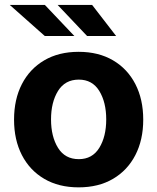

<svg xmlns="http://www.w3.org/2000/svg" viewBox="-20 -768 654 798"><path d="M306.8 10.7Q224.1 10.7 163.9 -24.7Q103.7 -60 71 -123.4Q38.4 -186.8 38.4 -270.6Q38.4 -355.1 71 -418.5Q103.7 -481.9 163.9 -517.2Q224.1 -552.6 306.8 -552.6Q389.6 -552.6 449.8 -517.2Q509.9 -481.9 542.6 -418.5Q575.3 -355.1 575.3 -270.6Q575.3 -186.8 542.6 -123.4Q509.9 -60 449.8 -24.7Q389.6 10.7 306.8 10.7ZM307.5 -106.5Q363.6 -106.5 392.6 -153.4Q421.5 -200.3 421.5 -271.7Q421.5 -343 392.6 -390.1Q363.6 -437.1 307.5 -437.1Q250.4 -437.1 221.2 -390.1Q192.1 -343 192.1 -271.7Q192.1 -200.3 221.2 -153.4Q250.4 -106.5 307.5 -106.5ZM289.1 -618.3H166.2L20.6 -747.5H166.5ZM462.7 -618.3H342L219.5 -747.5H362.9Z"/></svg>

Font: Inter UI
Style: Bold
Weight: 700
Designer: Rasmus Andersson
Foundry: rsms
Version: 3.2;8d6f07862